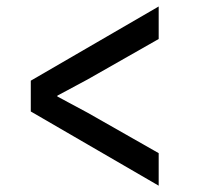

<svg xmlns="http://www.w3.org/2000/svg" viewBox="-20 -670 640 608"><path d="M482.5 -82 77.5 -317V-414.5L482.5 -649.5V-546.5L257.5 -418.5L161.5 -367V-364.5L257.5 -313L482.5 -185Z"/></svg>

Font: Spline Sans Mono
Style: Regular
Weight: 400
Monospace: yes
Designer: Eben Sorkin, Mirko Velimirovic
Foundry: Sorkin Type
Version: Version 1.004